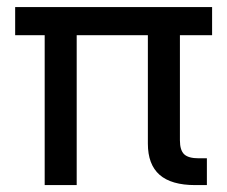

<svg xmlns="http://www.w3.org/2000/svg" viewBox="-20 -536 658 556"><path d="M545.4 0Q476.1 0 442.1 -29.8Q408.2 -59.6 408.2 -120.1V-494.1H501V-129.9Q501 -101.1 513.2 -89.4Q525.4 -77.6 555.7 -77.6Q562.5 -77.6 567.9 -77.6Q573.2 -77.6 579.1 -77.6V0Q570.3 0 562.3 0Q554.2 0 545.4 0ZM109.4 0V-494.1H202.1V0ZM23.9 -434.1V-515.6H594.2V-434.1Z"/></svg>

Font: Inter Cardless Display
Style: Regular
Weight: 400
Designer: Rasmus Andersson
Foundry: rsms
Version: Version 4.001;git-9221beed3